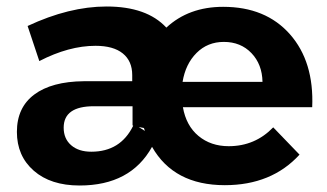

<svg xmlns="http://www.w3.org/2000/svg" viewBox="-20 -564 1008 591"><path d="M32 -158Q32 -233 85.5 -273Q139 -313 238 -314H387V-333Q387 -376 358 -399.5Q329 -423 274 -423Q192 -423 101 -376L65 -484Q193 -544 308 -544Q432 -544 492 -479Q561 -543 667 -543Q798 -543 872.5 -458.5Q947 -374 941 -234H543Q553 -177 591 -145.5Q629 -114 684 -114Q765 -114 821 -172L902 -88Q816 6 672 6Q515 6 448 -112Q382 7 225 7Q136 7 84 -38.5Q32 -84 32 -158ZM176 -171Q176 -137 199 -117Q222 -97 261 -97Q351 -97 390 -177L388 -178V-237H269Q176 -237 176 -171ZM407 -173 426 -161 423 -170ZM542 -312H788Q787 -366 754 -400.5Q721 -435 669 -435Q619 -435 585 -401Q551 -367 542 -312Z"/></svg>

Font: Trueno
Style: SBd
Weight: 600
Designer: Julieta Ulanovsky
Foundry: Julieta Ulanovsky
Version: Version 3.001b